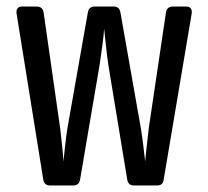

<svg xmlns="http://www.w3.org/2000/svg" viewBox="-20 -570 640 590"><path d="M134 0Q116 0 113 -18L31 -528Q28 -550 49 -550H92Q111 -550 114 -532L165 -175Q168 -150 171 -121Q174 -92 175 -74Q177 -92 180 -121Q183 -150 187 -175L250 -532Q253 -550 271 -550H329Q347 -550 350 -532L413 -175Q417 -150 420.5 -121.5Q424 -93 426 -74Q428 -93 431 -121.5Q434 -150 437 -175L490 -532Q493 -550 512 -550H551Q572 -550 569 -528L483 -18Q481 0 462 0H392Q374 0 371 -18L313 -370Q309 -397 305.5 -430Q302 -463 300 -482Q299 -463 294.5 -430Q290 -397 286 -370L226 -18Q223 0 205 0Z"/></svg>

Font: Pitagon Sans Mono Medium
Style: Regular
Weight: 500
Monospace: yes
Designer: Travis Tran
Foundry: Pitagon
Version: Version 1.001; ttfautohint (v1.8.4.7-5d5b);gftools[0.9.26]